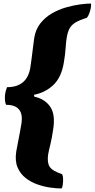

<svg xmlns="http://www.w3.org/2000/svg" viewBox="-20 -798 536 1088"><path d="M329 270Q302 270 265.5 265Q229 260 192 247Q155 234 125 210.5Q95 187 79.5 150.5Q64 114 72 61Q76 41 81.5 10.5Q87 -20 93 -49.5Q99 -79 101 -95Q119 -204 15 -204Q9 -215 8 -232Q7 -249 9 -265Q12 -285 20 -304Q134 -304 152 -416Q155 -434 159 -465.5Q163 -497 167 -529.5Q171 -562 174 -583Q182 -632 209 -666Q236 -700 274 -722Q312 -744 354 -756Q396 -768 433.5 -773Q471 -778 496 -778Q496 -773 496 -767Q496 -761 495 -755Q492 -739 486 -722.5Q480 -706 472 -697Q432 -685 408.5 -671Q385 -657 374 -636.5Q363 -616 358 -584Q354 -562 352 -527.5Q350 -493 342 -445Q328 -359 282 -316Q236 -273 173 -261Q173 -253 175 -250Q235 -237 265 -192.5Q295 -148 281 -63Q274 -14 265.5 20Q257 54 253 76Q246 123 261.5 147Q277 171 332 189Q337 198 337.5 214.5Q338 231 336 246Q335 261 329 270Z"/></svg>

Font: Petrona Black
Style: Italic
Weight: 900
Italic angle: -9°
Designer: Ringo R. Seeber
Foundry: Ringo R. Seeber
Version: Version 2.001; ttfautohint (v1.8.3)